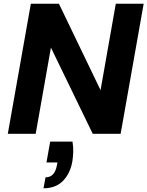

<svg xmlns="http://www.w3.org/2000/svg" viewBox="-20 -720 793 1033"><path d="M22 0 146 -700H297L521 -235L603 -700H753L629 0H479L254 -464L172 0ZM214 293 225 234Q250 234 265 218Q280 202 286 170L289 154H230L250 42H370Q375 71 374 98Q373 125 369 150Q357 215 318 254Q279 293 214 293Z"/></svg>

Font: DM Sans 18pt Black
Style: Italic
Weight: 900
Italic angle: -10°
Designer: Colophon Foundry, Jonny Pinhorn
Foundry: Colophon Foundry
Version: Version 4.004;gftools[0.9.30]